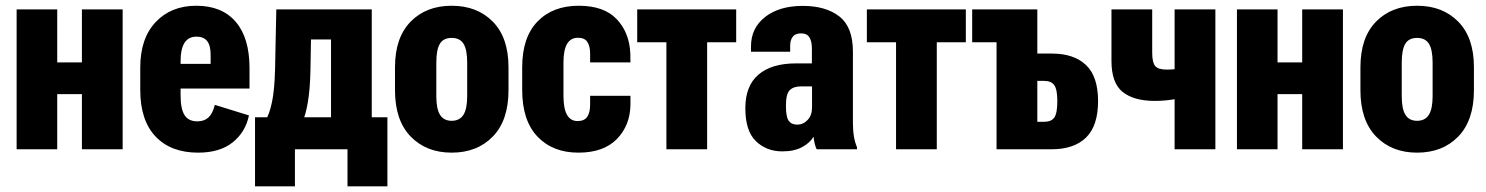

<svg xmlns="http://www.w3.org/2000/svg" viewBox="-20 -517 5148 665"><path d="M37.6 -484.4V0H178.2V-190.9H263.7V0H404.8V-484.4H263.7V-300.8H178.2V-484.4Z M465.8 -205.1Q465.8 -100.1 518.8 -44.2Q571.8 11.7 666 11.7Q741.2 11.7 785.6 -23.7Q830.1 -59.1 842.3 -117.2L724.1 -153.8Q716.3 -123 701.7 -109.9Q687 -96.7 663.6 -96.7Q632.8 -96.7 619.1 -118.4Q605.5 -140.1 605.5 -186V-306.2Q605.5 -347.2 619.1 -368.7Q632.8 -390.1 660.6 -390.1Q685.1 -390.1 697.3 -375Q709.5 -359.9 709.5 -327.6V-295.9H550.3V-210.4H844.2V-282.7Q843.8 -386.7 796.1 -441.9Q748.5 -497.1 659.7 -497.1Q572.8 -497.1 519.3 -440.7Q465.8 -384.3 465.8 -283.2Z M1183.6 128.4H1321.8V-110.8H863.3V128.4H1001.5V0H1183.6ZM1057.1 -380.4H1126.5V0H1267.6V-484.4H937L932.6 -273.9Q930.7 -204.6 921.9 -162.8Q913.1 -121.1 898.9 -98.1H1028.3Q1038.6 -118.2 1046.1 -162.1Q1053.7 -206.1 1055.2 -270.5Z M1348.1 -204.6Q1348.1 -100.1 1402.3 -44.2Q1456.5 11.7 1544.4 11.7Q1632.8 11.7 1687 -44.2Q1741.2 -100.1 1741.2 -204.6V-284.2Q1741.2 -386.7 1687 -441.9Q1632.8 -497.1 1544.4 -497.1Q1456.1 -497.1 1402.1 -441.9Q1348.1 -386.7 1348.1 -284.2ZM1491.2 -300.3Q1491.2 -344.7 1503.4 -365.2Q1515.6 -385.7 1544.4 -385.7Q1572.8 -385.7 1585.4 -365.5Q1598.1 -345.2 1598.1 -300.3V-183.6Q1598.1 -139.6 1585 -119.1Q1571.8 -98.6 1544.4 -98.6Q1517.1 -98.6 1504.2 -119.1Q1491.2 -139.6 1491.2 -183.6Z M1788.6 -205.6Q1788.6 -99.6 1841.6 -43.9Q1894.5 11.7 1983.4 11.7Q2070.3 11.7 2116.5 -35.4Q2162.6 -82.5 2163.6 -154.8V-185.1H2023.9V-153.8Q2023.9 -127.4 2013.9 -112.5Q2003.9 -97.7 1980.5 -97.7Q1956.1 -97.7 1943.8 -119.4Q1931.6 -141.1 1931.6 -185.1V-300.8Q1931.6 -343.8 1944.1 -365Q1956.5 -386.2 1981.9 -386.2Q2004.9 -386.2 2014.4 -371.6Q2023.9 -356.9 2023.9 -332V-300.8H2163.6L2163.1 -332.5Q2159.7 -404.8 2115.7 -450.9Q2071.8 -497.1 1984.4 -497.1Q1894.5 -497.1 1841.6 -442.4Q1788.6 -387.7 1788.6 -283.7Z M2187 -370.6H2288.1V0H2429.2V-370.6H2529.8V-484.4H2187Z M2561.5 -142.1Q2561.5 -63.5 2598.1 -28.1Q2634.8 7.3 2689.5 7.3Q2731 7.3 2758.3 -7.6Q2785.6 -22.5 2797.9 -43.5Q2798.8 -31.7 2801.8 -19.5Q2804.7 -7.3 2808.6 0H2948.2V-7.3Q2941.4 -22.5 2937.7 -43.7Q2934.1 -64.9 2934.1 -91.3V-338.4Q2934.1 -423.3 2887.2 -460Q2840.3 -496.6 2760.3 -496.6Q2679.2 -496.6 2630.1 -458.3Q2581.1 -419.9 2581.1 -356.4V-337.9H2716.8V-359.9Q2716.8 -377.9 2725.6 -389.6Q2734.4 -401.4 2754.4 -401.4Q2774.9 -401.4 2783.4 -387.7Q2792 -374 2792 -349.1V-297.4H2736.8Q2652.3 -297.4 2606.9 -258.5Q2561.5 -219.7 2561.5 -142.1ZM2702.1 -150.4Q2702.1 -191.9 2715.3 -204.8Q2728.5 -217.8 2754.4 -217.8H2792.5V-144.5Q2792.5 -117.7 2777.3 -101.6Q2762.2 -85.4 2741.2 -85.4Q2721.2 -85.4 2711.7 -98.6Q2702.1 -111.8 2702.1 -150.4Z M2982.4 -370.6H3083.5V0H3224.6V-370.6H3325.2V-484.4H2982.4Z M3347.2 -370.6H3431.6V0H3622.6Q3699.7 0 3741.5 -40.5Q3783.2 -81.1 3783.2 -167Q3783.2 -252 3741.5 -291.7Q3699.7 -331.5 3623 -331.5H3572.8V-484.4H3347.2ZM3597.2 -236.8Q3620.6 -236.8 3631.3 -222.2Q3642.1 -207.5 3642.1 -167Q3642.1 -124.5 3631.6 -109.9Q3621.1 -95.2 3597.2 -95.2H3572.8V-236.8Z M3970.7 -334.5V-484.4H3829.6V-306.2Q3829.6 -229.5 3868.4 -198.5Q3907.2 -167.5 3980 -167.5Q4018.6 -167.5 4054.7 -174.6Q4090.8 -181.6 4119.6 -193.4V-295.9Q4095.2 -285.6 4071 -280.8Q4046.9 -275.9 4021.5 -275.9Q3991.2 -275.9 3981 -288.3Q3970.7 -300.8 3970.7 -334.5ZM4189.5 -484.4H4048.3V0H4189.5Z M4264.2 -484.4V0H4404.8V-190.9H4490.2V0H4631.3V-484.4H4490.2V-300.8H4404.8V-484.4Z M4691.9 -204.6Q4691.9 -100.1 4746.1 -44.2Q4800.3 11.7 4888.2 11.7Q4976.6 11.7 5030.8 -44.2Q5085 -100.1 5085 -204.6V-284.2Q5085 -386.7 5030.8 -441.9Q4976.6 -497.1 4888.2 -497.1Q4799.8 -497.1 4745.8 -441.9Q4691.9 -386.7 4691.9 -284.2ZM4835 -300.3Q4835 -344.7 4847.2 -365.2Q4859.4 -385.7 4888.2 -385.7Q4916.5 -385.7 4929.2 -365.5Q4941.9 -345.2 4941.9 -300.3V-183.6Q4941.9 -139.6 4928.7 -119.1Q4915.5 -98.6 4888.2 -98.6Q4860.8 -98.6 4847.9 -119.1Q4835 -139.6 4835 -183.6Z"/></svg>

Font: Roboto Flex
Style: wght 700 wdth 25 opsz 34 GRAD 0.00 slnt 0.00 XTRA 468 XOPQ 96 YOPQ 79 YTLC 514 YTUC 712 YTAS 750 YTDE -203.00 YTFI 738
Weight: 700
Width: 1
Designer: Berlow after Robertson
Foundry: Google
Version: Version 3.100